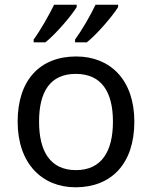

<svg xmlns="http://www.w3.org/2000/svg" viewBox="-20 -786 645 816"><path d="M482 -756V-766H386C365 -721 327 -656 299 -618V-606H349C394 -642 461 -721 482 -756ZM306 -756V-766H210C188 -721 151 -656 123 -618V-606H173C218 -642 285 -721 306 -756ZM551 -269C551 -446 449 -546 304 -546C150 -546 55 -446 55 -269C55 -91 159 10 301 10C454 10 551 -91 551 -269ZM146 -269C146 -396 193 -472 302 -472C411 -472 460 -396 460 -269C460 -142 411 -63 303 -63C194 -63 146 -142 146 -269Z"/></svg>

Font: Noto Sans Cuneiform
Style: Regular
Weight: 400
Designer: Monotype Design Team
Foundry: Monotype Imaging Inc.
Version: Version 2.001